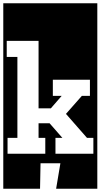

<svg xmlns="http://www.w3.org/2000/svg" viewBox="-30 -937 613 1170"><path d="M-10 213V-917H563V213H312L338 58H217L214 213ZM308 0H539V-97H500L372 -243L469 -353H518V-451H292V-353H346L280 -277H205V-688H11V-590H76V-97H16V0H246V-97H205V-186H272L350 -97H308Z"/></svg>

Font: Zilla Slab Highlight
Style: Bold
Weight: 700
Designer: Typotheque Type Foundry
Foundry: Typotheque type foundry
Version: Version 1.1; 2017; ttfautohint (v1.6)